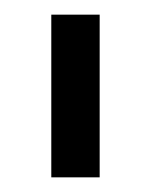

<svg xmlns="http://www.w3.org/2000/svg" viewBox="-20 -720 206 262"><path d="M50 -478V-700H116V-478Z"/></svg>

Font: Turret Road Medium
Style: Regular
Weight: 500
Designer: Noponies
Foundry: Noponies
Version: Version 1.001; ttfautohint (v1.8)